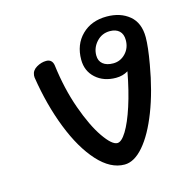

<svg xmlns="http://www.w3.org/2000/svg" viewBox="-94 -703 790 797"><g transform="rotate(-15 301.5 -304.5)"><path d="M567 -486Q567 -446 554 -372Q535 -262 502 -177Q469 -92 428.5 -45Q388 2 346 2Q286 2 231.5 -58Q177 -118 137 -220Q97 -322 78 -444V-453Q80 -474 100.5 -486Q121 -498 142 -498Q155 -498 162.5 -491Q170 -484 172 -471Q185 -367 216 -280Q247 -193 282 -142.5Q317 -92 340 -92Q358 -92 379.5 -127Q401 -162 421.5 -225Q442 -288 457 -369Q434 -355 405 -355Q352 -355 318 -385.5Q284 -416 284 -465Q284 -530 325 -570.5Q366 -611 432 -611Q491 -611 529 -579.5Q567 -548 567 -486ZM409 -416Q440 -416 462 -439Q484 -462 484 -496Q484 -522 469.5 -535.5Q455 -549 429 -549Q395 -549 372 -524Q349 -499 349 -466Q349 -442 365 -429Q381 -416 409 -416Z"/></g></svg>

Font: Mali Medium
Style: Italic
Weight: 500
Italic angle: -10°
Version: Version 1.000; ttfautohint (v1.6)